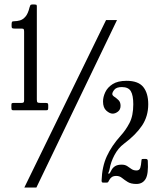

<svg xmlns="http://www.w3.org/2000/svg" viewBox="-20 -810 714 860"><path d="M31 -327.5V-340Q31 -346.5 33.8 -347.8Q36.5 -349 43 -349H75.5Q83.5 -349 85.8 -351.5Q88 -354 88 -361.5V-668Q88 -676 86.2 -679Q84.5 -682 76.5 -682H45.5Q39 -682 35.5 -683.5Q32 -685 32 -692V-701Q32 -709.5 34 -712.2Q36 -715 45 -715Q56 -715 69 -718.5Q82 -722 93.8 -735.2Q105.5 -748.5 112.5 -777.5Q114 -782.5 115.8 -786.2Q117.5 -790 125 -790H133.5Q139 -790 142 -789Q145 -788 145 -782V-364.5Q145 -354 147.8 -351.5Q150.5 -349 161 -349H183Q188.5 -349 192.2 -347.8Q196 -346.5 196 -340V-328Q196 -321 194.5 -318.5Q193 -316 186 -316H41Q34.5 -316 32.8 -318.2Q31 -320.5 31 -327.5ZM455 -720H504L143 30H89ZM642 -89.5Q645.5 -30.5 632 -8.2Q618.5 14 591 14Q566.5 14 552 5Q537.5 -4 526.5 -13Q515.5 -22 501 -22Q487.5 -22 480 -16.2Q472.5 -10.5 468 -1Q466.5 3 464.5 5.5Q462.5 8 456.5 8H442Q435 8 435 -0.5Q437 -63.5 458.5 -110.2Q480 -157 520 -201.5Q543 -226.5 560 -259Q577 -291.5 577 -343Q577 -383 566 -401.5Q555 -420 526 -420Q502 -420 492.5 -408.5Q483 -397 483 -389Q483 -382.5 492.2 -376.5Q501.5 -370.5 510.8 -361.5Q520 -352.5 520 -336Q520 -319 508.2 -310Q496.5 -301 484.5 -301Q471.5 -301 456.5 -314.2Q441.5 -327.5 441.5 -355.5Q441.5 -375.5 451.5 -397Q461.5 -418.5 484.5 -433.2Q507.5 -448 547 -448Q599.5 -448 621.8 -420.2Q644 -392.5 644 -343Q644 -289 616 -247.2Q588 -205.5 535 -166Q509 -146.5 492.5 -115Q476 -83.5 471 -53Q469.5 -44 466.2 -38Q463 -32 467 -32Q471 -32 473.2 -36.8Q475.5 -41.5 480 -49.5Q486 -60 496.5 -66.2Q507 -72.5 525 -72.5Q540 -72.5 549.8 -66Q559.5 -59.5 568.8 -53Q578 -46.5 591.5 -46.5Q604.5 -46.5 608.2 -58Q612 -69.5 613.5 -90Q614 -95.5 615 -96.8Q616 -98 622 -98H634Q641.5 -98 642 -89.5Z"/></svg>

Font: Besley* Condensed
Style: Regular
Weight: 400
Width: 3
Designer: Owen Earl
Foundry: indestructible type*
Version: Version 3.000; ttfautohint (v1.8.3)